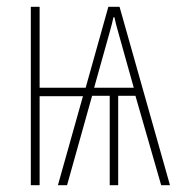

<svg xmlns="http://www.w3.org/2000/svg" viewBox="-20 -547 540 567"><path d="M71 0V-527H97V-288H233L300 -527H333L482 0H456L380 -264H329V0H304V-264H252L178 0H151L225 -263H97V0ZM258 -288H375L328 -456Q322 -476 318 -496H315Q313 -486 310.5 -476.5Q308 -467 305 -456Z"/></svg>

Font: Noto Sans Mono ExtraCondensed Thin
Style: Regular
Weight: 100
Width: 2
Designer: Monotype Design Team
Foundry: Monotype Imaging Inc.
Version: Version 2.014; ttfautohint (v1.8.4.7-5d5b)